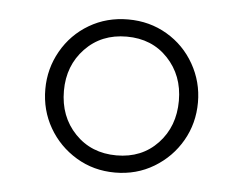

<svg xmlns="http://www.w3.org/2000/svg" viewBox="-35 -842 508 401"><g transform="rotate(5 219.0 -641.5)"><path d="M59 -642Q59 -685 80 -722Q101 -759 137.5 -780.5Q174 -802 219 -802Q264 -802 300.5 -780.5Q337 -759 358 -722Q379 -685 379 -642Q379 -598 358 -561.5Q337 -525 300.5 -503Q264 -481 219 -481Q174 -481 137.5 -503Q101 -525 80 -561.5Q59 -598 59 -642ZM339 -642Q339 -695 305.5 -730.5Q272 -766 219 -766Q166 -766 132 -730.5Q98 -695 98 -642Q98 -588 132 -552.5Q166 -517 219 -517Q272 -517 305.5 -552.5Q339 -588 339 -642Z"/></g></svg>

Font: Krub ExtraLight
Style: Regular
Weight: 275
Designer: Ekaluck Peanpanawate
Foundry: Cadson Demak Co.,Ltd.
Version: Version 1.000; ttfautohint (v1.6)